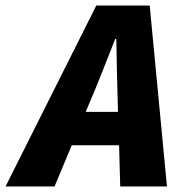

<svg xmlns="http://www.w3.org/2000/svg" viewBox="-70 -670 690 690"><path d="M270 -344 238 -268H354L352 -344Q350 -411 348 -530H344Q288 -387 270 -344ZM-50 0 276 -650H468L530 0H362L358 -148H188L126 0Z"/></svg>

Font: TypoPRO Source Code Pro
Style: Italic
Weight: 900
Italic angle: -11°
Monospace: yes
Designer: Paul D. Hunt, Teo Tuominen
Foundry: Adobe Systems Incorporated
Version: Version 1.030;PS 1.0;hotconv 1.0.84;makeotf.lib2.5.63406